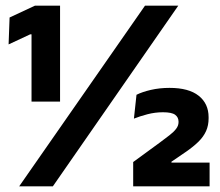

<svg xmlns="http://www.w3.org/2000/svg" viewBox="-20 -659 777 679"><path d="M91.5 -299.7V-537.6H86.8L10.4 -502L13.9 -597.1L103.7 -639H192.4V-299.7ZM47.8 0 492.8 -639H610.5L166.9 0ZM451 0V-86L545.5 -155.1Q565 -169.6 579.7 -181Q594.5 -192.4 602.9 -203.5Q611.4 -214.5 611.4 -227.1V-228.8Q611.4 -244.2 599.4 -253.1Q587.5 -262 556.2 -262Q528.4 -262 501.2 -254.9Q474.1 -247.8 453.6 -239.5L462.7 -323.8Q482.7 -333.9 513.5 -341.1Q544.4 -348.2 579.5 -348.2Q647.6 -348.2 682.6 -320.4Q717.7 -292.6 717.7 -244.5V-240.4Q717.7 -215.5 708.8 -195.6Q699.9 -175.8 682.1 -158.1Q664.3 -140.5 636.7 -121.5L586.3 -87.1V-70.7L537.8 -84H721.2V0Z"/></svg>

Font: Anek Gurmukhi Medium
Style: Regular
Weight: 500
Designer: Sarang Kulkarni (Gurmukhi), Yesha Goshar (Latin)
Foundry: Ek Type
Version: Version 1.003